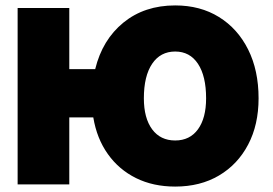

<svg xmlns="http://www.w3.org/2000/svg" viewBox="-20 -680 1008 708"><path d="M933.5 -317.5Q933.5 -220 895 -146.8Q856.5 -73.5 787.5 -32.8Q718.5 8 626 8Q545 8 481.8 -23.2Q418.5 -54.5 377.8 -111.8Q337 -169 324 -247H235.5V0H45V-650.5H235.5V-425H331Q357.5 -533.5 435.2 -596.8Q513 -660 626 -660Q718.5 -660 787.5 -617.2Q856.5 -574.5 895 -497.5Q933.5 -420.5 933.5 -317.5ZM740 -317.5Q740 -399.5 710 -444.8Q680 -490 626 -490Q571.5 -490 541 -444.8Q510.5 -399.5 510.5 -317.5Q510.5 -244.5 541 -203.2Q571.5 -162 626 -162Q680 -162 710 -203.2Q740 -244.5 740 -317.5Z"/></svg>

Font: Overused Grotesk Black
Style: Regular
Weight: 900
Version: Version 0.004